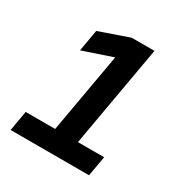

<svg xmlns="http://www.w3.org/2000/svg" viewBox="-161 -820 909 948"><g transform="rotate(30 293.0 -346.5)"><path d="M29.3 0H476.6L496.6 -114.3H347.2L449.2 -693.4H319.3L150.9 -634.8L129.4 -511.7L297.4 -568.4L217.3 -114.3H49.3Z"/></g></svg>

Font: Cascadia Code
Style: Bold Italic
Weight: 700
Italic angle: -10°
Monospace: yes
Designer: Aaron Bell
Foundry: Saja Typeworks
Version: Version 2404.023